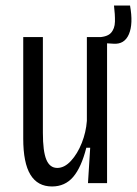

<svg xmlns="http://www.w3.org/2000/svg" viewBox="-20 -662 495 694"><path d="M168 12Q116 12 90 -30.5Q64 -73 64 -161V-528H135V-182Q135 -115 147.5 -85Q160 -55 187 -55Q213 -55 236.5 -80.5Q260 -106 275.5 -145Q291 -184 294 -225V-528H367V0H298L306 -128H292Q274 -57 244.5 -22.5Q215 12 168 12ZM390 -504 324 -508 326 -527Q366 -527 380.5 -542.5Q395 -558 395.5 -584Q396 -610 392 -642H450Q462 -576 446 -538.5Q430 -501 390 -504Z"/></svg>

Font: Bricolage Grotesque 12pt Condensed Light
Style: Regular
Weight: 300
Width: 3
Designer: Mathieu Triay
Foundry: Atelier Triay
Version: Version 1.001; ttfautohint (v1.8.4.7-5d5b);gftools[0.9.33.de